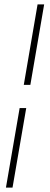

<svg xmlns="http://www.w3.org/2000/svg" viewBox="-20 -731 231 883"><path d="M37.6 131.8H7.3L70.3 -233.9H100.6ZM183.1 -710.9 119.6 -340.8H89.4L152.8 -710.9Z"/></svg>

Font: Roboto Condensed Thin
Style: Italic
Weight: 250
Italic angle: -12°
Designer: Christian Robertson
Foundry: Google
Version: Version 3.008; 2023